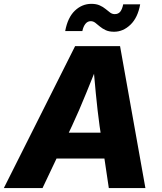

<svg xmlns="http://www.w3.org/2000/svg" viewBox="-46 -964 829 984"><path d="M-26.4 0 338.9 -727.5H569.3L699.2 0H511.7L464.4 -318.4Q453.6 -397 445.1 -485.1Q436.5 -573.2 429.2 -669.4H469.7Q431.2 -574.2 395.5 -486.1Q359.9 -397.9 322.8 -318.4L171.9 0ZM165 -151.4 187 -284.2H580.1L558.1 -151.4ZM538.6 -801.3Q513.2 -801.3 495.8 -809.3Q478.5 -817.4 465.8 -828.1Q453.1 -838.9 442.4 -847.2Q431.6 -855.5 418.9 -855.5Q402.8 -855.5 391.8 -841.8Q380.9 -828.1 376 -804.7H288.1Q300.8 -874 337.6 -909.2Q374.5 -944.3 422.4 -944.3Q447.3 -944.3 464.8 -936.5Q482.4 -928.7 495.1 -918Q507.8 -907.2 518.6 -899.4Q529.3 -891.6 542 -891.6Q560.5 -891.6 570.6 -904.5Q580.6 -917.5 585.4 -941.9H672.4Q660.2 -873.5 622.6 -837.4Q585 -801.3 538.6 -801.3Z"/></svg>

Font: Inter 18pt ExtraBold
Style: Italic
Weight: 800
Italic angle: -9.3988°
Designer: Rasmus Andersson
Foundry: rsms
Version: Version 4.001;git-66647c0bb